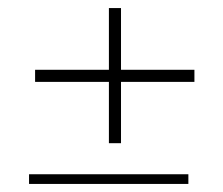

<svg xmlns="http://www.w3.org/2000/svg" viewBox="-20 -592 554 476"><path d="M67 -419H462V-389H67ZM280 -572V-237H250V-572ZM52 -160H447V-136H52Z"/></svg>

Font: Phudu Light
Style: Regular
Weight: 300
Version: Version 1.005;gftools[0.9.23]